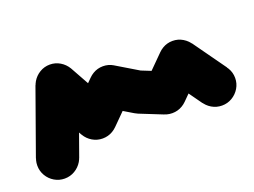

<svg xmlns="http://www.w3.org/2000/svg" viewBox="-114 -590 1029 778"><g transform="rotate(-20 400.5 -200.5)"><path d="M-37.3 -60Q-37.3 -36.3 -25.5 -16.3Q-13.7 3.7 6.3 15.5Q26.3 27.3 50 27.3Q73.7 27.3 93.7 15.5Q113.7 3.7 125.7 -16.3Q137.7 -36.3 137.7 -60Q137.7 -83.7 125.7 -103.7Q113.7 -123.7 93.7 -135.7Q73.7 -147.7 50 -147.7Q26.3 -147.7 6.3 -135.7Q-13.7 -123.7 -25.5 -103.7Q-37.3 -83.7 -37.3 -60Z M-32.7 -89.3 132.7 -30.7 232.7 -310.7 67.3 -369.3Z M62.7 -340Q62.7 -316.3 74.5 -296.3Q86.3 -276.3 106.3 -264.5Q126.3 -252.7 150 -252.7Q173.7 -252.7 193.7 -264.5Q213.7 -276.3 225.7 -296.3Q237.7 -316.3 237.7 -340Q237.7 -363.7 225.7 -383.7Q213.7 -403.7 193.7 -415.7Q173.7 -427.7 150 -427.7Q126.3 -427.7 106.3 -415.7Q86.3 -403.7 74.5 -383.7Q62.7 -363.7 62.7 -340Z M226.3 -382.7 73.7 -297.3 173.7 -117.3 326.3 -202.7Z M162.7 -160Q162.7 -136.3 174.5 -116.3Q186.3 -96.3 206.3 -84.5Q226.3 -72.7 250 -72.7Q273.7 -72.7 293.7 -84.5Q313.7 -96.3 325.7 -116.3Q337.7 -136.3 337.7 -160Q337.7 -183.7 325.7 -203.7Q313.7 -223.7 293.7 -235.7Q273.7 -247.7 250 -247.7Q226.3 -247.7 206.3 -235.7Q186.3 -223.7 174.5 -203.7Q162.7 -183.7 162.7 -160Z M188.3 -221.7 311.7 -98.3 411.7 -198.3 288.3 -321.7Z M262.7 -260Q262.7 -236.3 274.5 -216.3Q286.3 -196.3 306.3 -184.5Q326.3 -172.7 350 -172.7Q373.7 -172.7 393.7 -184.5Q413.7 -196.3 425.7 -216.3Q437.7 -236.3 437.7 -260Q437.7 -283.7 425.7 -303.7Q413.7 -323.7 393.7 -335.7Q373.7 -347.7 350 -347.7Q326.3 -347.7 306.3 -335.7Q286.3 -323.7 274.5 -303.7Q262.7 -283.7 262.7 -260Z M394.7 -335 305.3 -185 405.3 -125 494.7 -275Z M362.7 -200Q362.7 -176.3 374.5 -156.3Q386.3 -136.3 406.3 -124.5Q426.3 -112.7 450 -112.7Q473.7 -112.7 493.7 -124.5Q513.7 -136.3 525.7 -156.3Q537.7 -176.3 537.7 -200Q537.7 -223.7 525.7 -243.7Q513.7 -263.7 493.7 -275.7Q473.7 -287.7 450 -287.7Q426.3 -287.7 406.3 -275.7Q386.3 -263.7 374.5 -243.7Q362.7 -223.7 362.7 -200Z M482.3 -281.3 417.7 -118.7 517.7 -78.7 582.3 -241.3Z M462.7 -160Q462.7 -136.3 474.5 -116.3Q486.3 -96.3 506.3 -84.5Q526.3 -72.7 550 -72.7Q573.7 -72.7 593.7 -84.5Q613.7 -96.3 625.7 -116.3Q637.7 -136.3 637.7 -160Q637.7 -183.7 625.7 -203.7Q613.7 -223.7 593.7 -235.7Q573.7 -247.7 550 -247.7Q526.3 -247.7 506.3 -235.7Q486.3 -223.7 474.5 -203.7Q462.7 -183.7 462.7 -160Z M488.3 -221.7 611.7 -98.3 711.7 -198.3 588.3 -321.7Z M562.7 -260Q562.7 -236.3 574.5 -216.3Q586.3 -196.3 606.3 -184.5Q626.3 -172.7 650 -172.7Q673.7 -172.7 693.7 -184.5Q713.7 -196.3 725.7 -216.3Q737.7 -236.3 737.7 -260Q737.7 -283.7 725.7 -303.7Q713.7 -323.7 693.7 -335.7Q673.7 -347.7 650 -347.7Q626.3 -347.7 606.3 -335.7Q586.3 -323.7 574.5 -303.7Q562.7 -283.7 562.7 -260Z M721.3 -311 578.7 -209 678.7 -69 821.3 -171Z M662.7 -120Q662.7 -96.3 674.5 -76.3Q686.3 -56.3 706.3 -44.5Q726.3 -32.7 750 -32.7Q773.7 -32.7 793.7 -44.5Q813.7 -56.3 825.7 -76.3Q837.7 -96.3 837.7 -120Q837.7 -143.7 825.7 -163.7Q813.7 -183.7 793.7 -195.7Q773.7 -207.7 750 -207.7Q726.3 -207.7 706.3 -195.7Q686.3 -183.7 674.5 -163.7Q662.7 -143.7 662.7 -120Z"/></g></svg>

Font: Linefont Thin
Style: Regular
Weight: 100
Monospace: yes
Version: Version 3.002;gftools[0.9.33]